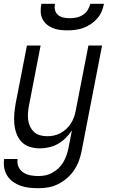

<svg xmlns="http://www.w3.org/2000/svg" viewBox="-25 -770 595 1012"><path d="M178 222Q154 222 130 219.5Q106 217 84.5 209.5Q63 202 44.5 189Q26 176 14 157.5Q2 139 -2.5 116Q-7 93 -3 68H68Q64 90 72.5 109Q81 128 97.5 139Q114 150 135 154Q156 158 177 158Q196 158 215 154Q234 150 251 140.5Q268 131 283 117Q298 103 308 86Q318 69 324.5 51Q331 33 335 15L354 -83Q340 -61 321 -42.5Q302 -24 280 -11.5Q258 1 233 6.5Q208 12 184 12Q157 12 131.5 4Q106 -4 88.5 -22.5Q71 -41 62 -65.5Q53 -90 50.5 -117Q48 -144 50.5 -171.5Q53 -199 58 -227L117 -530H189L128 -215Q124 -195 122.5 -175.5Q121 -156 123.5 -137.5Q126 -119 134 -102.5Q142 -86 155 -74Q168 -62 186 -57Q204 -52 224 -52Q241 -52 258.5 -55.5Q276 -59 293 -68Q310 -77 324 -90Q338 -103 348 -118.5Q358 -134 364.5 -151.5Q371 -169 374 -186L441 -530H513L405 27Q400 53 390.5 78.5Q381 104 365.5 127Q350 150 328 169Q306 188 281 200.5Q256 213 230 217.5Q204 222 178 222ZM330 -610Q310 -610 290 -612.5Q270 -615 252 -622.5Q234 -630 220 -642.5Q206 -655 198 -672Q190 -689 189.5 -709Q189 -729 193 -750H265Q261 -733 265 -717Q269 -701 281 -691Q293 -681 309.5 -677.5Q326 -674 343 -674Q360 -674 377.5 -677.5Q395 -681 411 -691Q427 -701 437 -717Q447 -733 451 -750H523Q519 -729 510.5 -709Q502 -689 487 -672Q472 -655 453 -642.5Q434 -630 413 -622.5Q392 -615 371 -612.5Q350 -610 330 -610Z"/></svg>

Font: Lode Term
Style: Italic
Weight: 400
Italic angle: -11°
Monospace: yes
Designer: Belleve Invis
Foundry: Belleve Invis
Version: Version 29.2.0